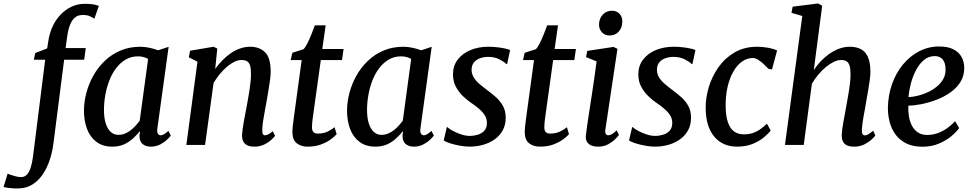

<svg xmlns="http://www.w3.org/2000/svg" viewBox="-136 -837 5622 1109"><path d="M144 -605.5Q151 -649 169.2 -687Q187.5 -725 215.2 -753.8Q243 -782.5 278.2 -798.8Q313.5 -815 353.5 -815Q373.5 -815 394.8 -812.8Q416 -810.5 435 -803L409 -728.5Q400 -735.5 383.2 -743.2Q366.5 -751 341 -750.5Q313.5 -750.5 295.8 -734.8Q278 -719 267.5 -691Q257 -663 252 -625.5L243 -559.5H359.5L350 -492H234.5L173 -11Q166.5 42.5 150.2 89.8Q134 137 109 173Q84 209 49 230Q14 251 -30.5 251.5Q-55 252 -79.5 249.2Q-104 246.5 -115.5 243L-92 166Q-88.5 168 -74.8 172.8Q-61 177.5 -44 181.8Q-27 186 -14.5 186Q5.5 186 19 172Q32.5 158 41 131.8Q49.5 105.5 54.5 68.5L125 -492H59.5L67.5 -530.5L136.5 -557.5Z M773 -95.5Q770 -72.5 776.5 -64Q783 -55.5 792 -55.5Q801 -55.5 811.2 -61.5Q821.5 -67.5 836.5 -81L850.5 -54Q846 -47 830.2 -31.5Q814.5 -16 790 -3Q765.5 10 735 10Q706 10 687.8 -5Q669.5 -20 669.5 -53L673 -80.5Q655.5 -59 633 -38Q610.5 -17 581 -3.5Q551.5 10 513 10Q457.5 10 421 -17.5Q384.5 -45 366.8 -92Q349 -139 349 -197Q349 -247.5 362.8 -300Q376.5 -352.5 403.2 -400.2Q430 -448 469.5 -485.8Q509 -523.5 560.5 -545.2Q612 -567 675 -567Q699 -567 727.5 -561Q756 -555 777 -546.5L838 -566.5ZM719.5 -496.5Q707 -504 692 -507.8Q677 -511.5 661 -511.5Q621.5 -511.5 590 -493Q558.5 -474.5 534.8 -443.2Q511 -412 495.5 -372Q480 -332 472.2 -288.2Q464.5 -244.5 464.5 -202Q464.5 -155.5 475 -123.2Q485.5 -91 504.2 -74.5Q523 -58 548 -58Q569 -58 587 -65.8Q605 -73.5 620.5 -85.8Q636 -98 648.5 -112.2Q661 -126.5 671 -139.5Z M1107 -439Q1126 -465.5 1148.8 -488.8Q1171.5 -512 1197.2 -529.8Q1223 -547.5 1251.2 -557.2Q1279.5 -567 1309 -567Q1362.5 -567 1395 -535.2Q1427.5 -503.5 1427.5 -422Q1427.5 -402 1423.2 -371Q1419 -340 1413.2 -307Q1407.5 -274 1403 -247Q1398.5 -221.5 1393 -193Q1387.5 -164.5 1383.5 -136.8Q1379.5 -109 1379 -87Q1378.5 -70 1382.5 -62.8Q1386.5 -55.5 1393.5 -55.5Q1402.5 -55.5 1413.5 -61Q1424.5 -66.5 1440 -79.5L1452.5 -52.5Q1448.5 -46 1432.5 -30.8Q1416.5 -15.5 1391.2 -2.8Q1366 10 1333 10Q1306 10 1290.2 1.2Q1274.5 -7.5 1268 -22.5Q1261.5 -37.5 1262 -58Q1263 -72.5 1265.5 -91.8Q1268 -111 1272 -133Q1276 -155 1280.2 -177.2Q1284.5 -199.5 1288.5 -220Q1292 -241 1296.5 -265.2Q1301 -289.5 1304.8 -315Q1308.5 -340.5 1311.2 -365.2Q1314 -390 1313.5 -412Q1313.5 -443 1308 -459.8Q1302.5 -476.5 1290.2 -483.5Q1278 -490.5 1257.5 -490.5Q1238.5 -490.5 1217 -479.8Q1195.5 -469 1174 -450.8Q1152.5 -432.5 1132.8 -408.2Q1113 -384 1097.5 -357.5L1048.5 0H940.5L1004.5 -480.5L954.5 -506L962 -544L1097.5 -567L1119 -556.5Z M1673.5 -177.5Q1671 -160.5 1669.5 -148Q1668 -135.5 1667 -124.2Q1666 -113 1666 -100.5Q1666 -83.5 1674.2 -74.5Q1682.5 -65.5 1699 -65.5Q1732.5 -65.5 1756.5 -77.2Q1780.5 -89 1796.5 -102L1808.5 -62Q1796.5 -48 1773.5 -31.2Q1750.5 -14.5 1717.2 -2.2Q1684 10 1640.5 10Q1603 10 1578 -9.5Q1553 -29 1553 -74.5Q1553 -79.5 1553.2 -86Q1553.5 -92.5 1554.5 -102.5Q1555.5 -112.5 1557.2 -126.2Q1559 -140 1561.5 -160L1606.5 -490H1543L1552.5 -532L1617.5 -553Q1628.5 -564.5 1640.5 -588.8Q1652.5 -613 1663.5 -640.8Q1674.5 -668.5 1682.5 -690.5H1745L1725.5 -554H1848.5L1839.5 -490H1717Z M2292.5 -95.5Q2289.5 -72.5 2296 -64Q2302.5 -55.5 2311.5 -55.5Q2320.5 -55.5 2330.8 -61.5Q2341 -67.5 2356 -81L2370 -54Q2365.5 -47 2349.8 -31.5Q2334 -16 2309.5 -3Q2285 10 2254.5 10Q2225.5 10 2207.2 -5Q2189 -20 2189 -53L2192.5 -80.5Q2175 -59 2152.5 -38Q2130 -17 2100.5 -3.5Q2071 10 2032.5 10Q1977 10 1940.5 -17.5Q1904 -45 1886.2 -92Q1868.5 -139 1868.5 -197Q1868.5 -247.5 1882.2 -300Q1896 -352.5 1922.8 -400.2Q1949.5 -448 1989 -485.8Q2028.5 -523.5 2080 -545.2Q2131.5 -567 2194.5 -567Q2218.5 -567 2247 -561Q2275.5 -555 2296.5 -546.5L2357.5 -566.5ZM2239 -496.5Q2226.5 -504 2211.5 -507.8Q2196.5 -511.5 2180.5 -511.5Q2141 -511.5 2109.5 -493Q2078 -474.5 2054.2 -443.2Q2030.5 -412 2015 -372Q1999.5 -332 1991.8 -288.2Q1984 -244.5 1984 -202Q1984 -155.5 1994.5 -123.2Q2005 -91 2023.8 -74.5Q2042.5 -58 2067.5 -58Q2088.5 -58 2106.5 -65.8Q2124.5 -73.5 2140 -85.8Q2155.5 -98 2168 -112.2Q2180.5 -126.5 2190.5 -139.5Z M2793 -467H2788.5Q2778.5 -478.5 2750 -493.5Q2721.5 -508.5 2685 -508.5Q2658.5 -508.5 2637 -500.8Q2615.5 -493 2602.5 -477.8Q2589.5 -462.5 2588 -438.5Q2587 -413.5 2598.5 -393Q2610 -372.5 2630.2 -354.8Q2650.5 -337 2675 -319Q2700 -300.5 2725.5 -278.5Q2751 -256.5 2768 -227.2Q2785 -198 2785 -156.5Q2785 -116 2768 -84.8Q2751 -53.5 2721.8 -32.5Q2692.5 -11.5 2655 -0.8Q2617.5 10 2575.5 10Q2550.5 10 2519.2 4.2Q2488 -1.5 2462.2 -9.8Q2436.5 -18 2427 -26.5L2445 -103H2447.5Q2458.5 -92.5 2480.5 -80.8Q2502.5 -69 2528.5 -60.5Q2554.5 -52 2577 -52Q2600.5 -52 2623.5 -58.8Q2646.5 -65.5 2661.5 -82Q2676.5 -98.5 2676.5 -127.5Q2676.5 -153 2662.8 -173.2Q2649 -193.5 2627.8 -211.2Q2606.5 -229 2582.5 -245Q2562 -259 2538.2 -281.5Q2514.5 -304 2497.5 -335.2Q2480.5 -366.5 2480.5 -408Q2480.5 -456.5 2507.5 -492.2Q2534.5 -528 2580.8 -547.5Q2627 -567 2685 -567Q2711 -567 2736.8 -564Q2762.5 -561 2782.2 -556.5Q2802 -552 2810.5 -548Z M3015.5 -177.5Q3013 -160.5 3011.5 -148Q3010 -135.5 3009 -124.2Q3008 -113 3008 -100.5Q3008 -83.5 3016.2 -74.5Q3024.5 -65.5 3041 -65.5Q3074.5 -65.5 3098.5 -77.2Q3122.5 -89 3138.5 -102L3150.5 -62Q3138.5 -48 3115.5 -31.2Q3092.5 -14.5 3059.2 -2.2Q3026 10 2982.5 10Q2945 10 2920 -9.5Q2895 -29 2895 -74.5Q2895 -79.5 2895.2 -86Q2895.5 -92.5 2896.5 -102.5Q2897.5 -112.5 2899.2 -126.2Q2901 -140 2903.5 -160L2948.5 -490H2885L2894.5 -532L2959.5 -553Q2970.5 -564.5 2982.5 -588.8Q2994.5 -613 3005.5 -640.8Q3016.5 -668.5 3024.5 -690.5H3087L3067.5 -554H3190.5L3181.5 -490H3059Z M3319 10Q3295.5 10 3278.8 2.8Q3262 -4.5 3253.8 -18.8Q3245.5 -33 3248 -54.5Q3250 -75 3255 -109.2Q3260 -143.5 3266.8 -187.5Q3273.5 -231.5 3281.2 -281Q3289 -330.5 3296.2 -382Q3303.5 -433.5 3310 -482.5L3249 -507L3256 -543L3407.5 -566L3430.5 -555L3361 -91Q3358 -73 3362.8 -64.2Q3367.5 -55.5 3376.5 -55.5Q3386.5 -55.5 3397.8 -61.8Q3409 -68 3426 -84L3439 -57.5Q3434 -50 3418.2 -34Q3402.5 -18 3377.5 -4Q3352.5 10 3319 10ZM3384.5 -632Q3358.5 -632 3341 -650.2Q3323.5 -668.5 3324 -697Q3325 -730.5 3345.8 -752.8Q3366.5 -775 3398.5 -775Q3426 -775 3442.5 -757.2Q3459 -739.5 3458.5 -713Q3458.5 -677.5 3438.2 -654.8Q3418 -632 3384.5 -632Z M3863.5 -467H3859Q3849 -478.5 3820.5 -493.5Q3792 -508.5 3755.5 -508.5Q3729 -508.5 3707.5 -500.8Q3686 -493 3673 -477.8Q3660 -462.5 3658.5 -438.5Q3657.5 -413.5 3669 -393Q3680.5 -372.5 3700.8 -354.8Q3721 -337 3745.5 -319Q3770.5 -300.5 3796 -278.5Q3821.5 -256.5 3838.5 -227.2Q3855.5 -198 3855.5 -156.5Q3855.5 -116 3838.5 -84.8Q3821.5 -53.5 3792.2 -32.5Q3763 -11.5 3725.5 -0.8Q3688 10 3646 10Q3621 10 3589.8 4.2Q3558.5 -1.5 3532.8 -9.8Q3507 -18 3497.5 -26.5L3515.5 -103H3518Q3529 -92.5 3551 -80.8Q3573 -69 3599 -60.5Q3625 -52 3647.5 -52Q3671 -52 3694 -58.8Q3717 -65.5 3732 -82Q3747 -98.5 3747 -127.5Q3747 -153 3733.2 -173.2Q3719.5 -193.5 3698.2 -211.2Q3677 -229 3653 -245Q3632.5 -259 3608.8 -281.5Q3585 -304 3568 -335.2Q3551 -366.5 3551 -408Q3551 -456.5 3578 -492.2Q3605 -528 3651.2 -547.5Q3697.5 -567 3755.5 -567Q3781.5 -567 3807.2 -564Q3833 -561 3852.8 -556.5Q3872.5 -552 3881 -548Z M4121.5 10Q4037.5 10 3989 -48.5Q3940.5 -107 3940 -213.5Q3939.5 -272.5 3958.2 -334.5Q3977 -396.5 4014.2 -449.2Q4051.5 -502 4107.5 -534.5Q4163.5 -567 4237.5 -567Q4265.5 -567 4298 -561.5Q4330.5 -556 4352.5 -545.5L4323 -435.5L4302 -440Q4289.5 -453.5 4274 -467.8Q4258.5 -482 4242.8 -492Q4227 -502 4213 -502Q4179.5 -502 4150.5 -481.8Q4121.5 -461.5 4100 -424Q4078.5 -386.5 4066.5 -335.2Q4054.5 -284 4055.5 -222Q4056 -167 4068.2 -131.2Q4080.5 -95.5 4103.5 -78.2Q4126.5 -61 4159.5 -61Q4190 -61 4213.2 -69Q4236.5 -77 4256 -91Q4275.5 -105 4294 -122.5L4315.5 -83Q4303 -66 4276.8 -44Q4250.5 -22 4211.8 -6Q4173 10 4121.5 10Z M4798 10Q4770.5 10 4754.5 1.8Q4738.5 -6.5 4732 -21.5Q4725.5 -36.5 4726 -58Q4726.5 -72.5 4729 -91.8Q4731.5 -111 4735.5 -133Q4739.5 -155 4743.8 -177.2Q4748 -199.5 4751.5 -220Q4755 -241 4759.5 -265.2Q4764 -289.5 4768 -315Q4772 -340.5 4774.5 -365.2Q4777 -390 4776.5 -412Q4776.5 -443 4770.5 -459.8Q4764.5 -476.5 4752.5 -483.5Q4740.5 -490.5 4722 -490.5Q4702 -490.5 4679.5 -479.5Q4657 -468.5 4634 -449.5Q4611 -430.5 4590.5 -405.8Q4570 -381 4553.5 -353.5L4506.5 0H4398L4498 -744.5L4435.5 -763L4442.5 -798.5L4589.5 -817L4613 -804L4564.5 -432.5Q4583 -460.5 4606.2 -484.8Q4629.5 -509 4656.5 -527.5Q4683.5 -546 4712.8 -556.5Q4742 -567 4773 -567Q4809 -567 4835.8 -553.5Q4862.5 -540 4877 -508Q4891.5 -476 4891.5 -421.5Q4891.5 -401.5 4887.2 -370.8Q4883 -340 4877.2 -307Q4871.5 -274 4866.5 -247Q4863.5 -228 4859.8 -207Q4856 -186 4852 -164.5Q4848 -143 4845.5 -123.2Q4843 -103.5 4842 -87Q4841.5 -69.5 4846.2 -62.2Q4851 -55 4858.5 -55Q4868.5 -55 4879.2 -61.2Q4890 -67.5 4907.5 -82L4920 -54.5Q4916 -48 4899.8 -32.5Q4883.5 -17 4857.8 -3.5Q4832 10 4798 10Z M5404 -97.5Q5390.5 -77 5360.8 -51.8Q5331 -26.5 5288.2 -8Q5245.5 10.5 5192 10.5Q5137.5 10.5 5099 -8.5Q5060.5 -27.5 5037 -59.5Q5013.5 -91.5 5003 -131.2Q4992.5 -171 4992.5 -212.5Q4993.5 -285.5 5016 -350Q5038.5 -414.5 5078.8 -463.5Q5119 -512.5 5172.5 -540.5Q5226 -568.5 5288.5 -568.5Q5338.5 -568.5 5370.2 -552.5Q5402 -536.5 5417.5 -508.8Q5433 -481 5433.5 -446.5Q5434 -399.5 5411.5 -363.5Q5389 -327.5 5352 -302Q5315 -276.5 5271.2 -260Q5227.5 -243.5 5185 -235.2Q5142.5 -227 5110.5 -226.5Q5109 -194 5114.2 -163.8Q5119.5 -133.5 5132.2 -109.5Q5145 -85.5 5166.8 -71.5Q5188.5 -57.5 5219 -57.5Q5251 -57.5 5279.8 -67.8Q5308.5 -78 5334 -96Q5359.5 -114 5380.5 -137.5ZM5263.5 -513Q5228 -513 5201 -490.5Q5174 -468 5155 -432Q5136 -396 5125.2 -354.8Q5114.5 -313.5 5111.5 -276Q5137.5 -277 5167.2 -284.5Q5197 -292 5225 -305.2Q5253 -318.5 5276.2 -337.8Q5299.5 -357 5313 -382Q5326.5 -407 5325.5 -437.5Q5325 -475 5308.8 -494Q5292.5 -513 5263.5 -513Z"/></svg>

Font: Merriweather 20pt Medium
Style: Italic
Weight: 500
Italic angle: -7.8°
Version: Version 2.101